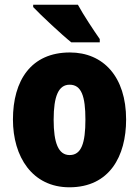

<svg xmlns="http://www.w3.org/2000/svg" viewBox="-20 -786 592 816"><path d="M311 -766H121V-756C153 -722 244 -637 283 -606H404V-620C382 -651 333 -725 311 -766ZM516 -278C516 -460 419 -563 277 -563C112 -563 35 -444 35 -278C35 -120 117 10 275 10C446 10 516 -123 516 -278ZM208 -277C208 -378 229 -426 276 -426C326 -426 343 -377 343 -278C343 -178 326 -127 276 -127C228 -127 208 -179 208 -277Z"/></svg>

Font: Noto Sans Devanagari Condensed Black
Style: Regular
Weight: 900
Width: 3
Designer: Jelle Bosma - Monotype Design Team
Foundry: Monotype Imaging Inc.
Version: Version 2.004